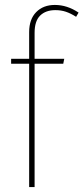

<svg xmlns="http://www.w3.org/2000/svg" viewBox="-20 -757 338 777"><path d="M120 -624V-519H240L236 -499H120V0H98V-499H25V-519H98V-627Q98 -679 126.5 -708Q155 -737 202 -737Q252 -737 298 -706L288 -689Q266 -703 246.5 -709.5Q227 -716 204 -716Q165 -716 142.5 -694Q120 -672 120 -624Z"/></svg>

Font: Fira Sans Extra Condensed Thin
Style: Regular
Weight: 250
Width: 1
Designer: Carrois Corporate & Edenspiekermann AG
Foundry: Carrois Corporate GbR & Edenspiekermann AG
Version: Version 4.203